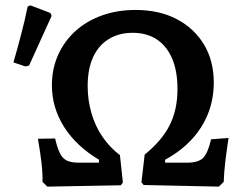

<svg xmlns="http://www.w3.org/2000/svg" viewBox="-20 -689 908 714"><path d="M156 5 138 -13Q139 -42 134.5 -82Q130 -122 121 -173L185 -174Q193 -139 203 -119Q213 -99 229.5 -91.5Q246 -84 274 -84H348V-95Q263 -146 218 -217.5Q173 -289 173 -372Q173 -433 196 -484.5Q219 -536 260.5 -573.5Q302 -611 359 -631.5Q416 -652 484 -652Q572 -652 637 -618Q702 -584 738.5 -523.5Q775 -463 775 -382Q775 -290 728 -216Q681 -142 594 -95V-84H676Q717 -84 735 -101.5Q753 -119 765 -171L830 -176Q824 -138 818.5 -93.5Q813 -49 812 -13L794 5L514 -1L506 -11L518 -114Q582 -166 611 -223.5Q640 -281 640 -358Q640 -425 620 -471.5Q600 -518 563 -542.5Q526 -567 473 -567Q422 -567 384 -543.5Q346 -520 326 -476Q306 -432 306 -369Q306 -317 320 -268.5Q334 -220 361 -180.5Q388 -141 426 -112L437 -10L429 0ZM74 -442 30 -457Q45 -509 58.5 -560.5Q72 -612 83 -665L93 -669L167 -641L172 -630L88 -445Z"/></svg>

Font: Alegreya SemiBold
Style: Regular
Weight: 600
Designer: Juan Pablo del Peral
Foundry: Huerta Tipografica
Version: Version 2.009